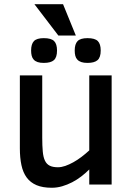

<svg xmlns="http://www.w3.org/2000/svg" viewBox="-20 -866 621 901"><path d="M398.9 0V-70.8Q381.8 -53.7 361.6 -38.1Q341.3 -22.5 318.6 -10.7Q295.9 1 271.7 8.1Q247.6 15.1 223.1 15.1Q180.2 15.1 151.4 2.9Q122.6 -9.3 105.2 -33Q87.9 -56.6 80.6 -91.1Q73.2 -125.5 73.2 -169.9V-512.2H178.2V-220.2Q178.2 -181.6 180.7 -155Q183.1 -128.4 190.9 -112.1Q198.7 -95.7 213.4 -88.4Q228 -81.1 252 -81.1Q268.1 -81.1 286.4 -87.4Q304.7 -93.8 324 -104.5Q343.3 -115.2 362.3 -129.6Q381.3 -144 398.9 -160.2V-512.2H503.9V0ZM452.6 -628.9Q452.6 -596.7 437.7 -583.7Q422.9 -570.8 390.6 -570.8Q373 -570.8 361.6 -574.7Q350.1 -578.6 343 -586.2Q335.9 -593.8 333.3 -604.5Q330.6 -615.2 330.6 -628.9Q330.6 -659.2 344 -673.1Q357.4 -687 390.6 -687Q425.3 -687 439 -673.3Q452.6 -659.7 452.6 -628.9ZM247.6 -628.9Q247.6 -596.7 232.9 -583.7Q218.3 -570.8 185.5 -570.8Q168 -570.8 156.5 -574.7Q145 -578.6 138.2 -586.2Q131.3 -593.8 128.7 -604.5Q126 -615.2 126 -628.9Q126 -659.2 139.2 -673.1Q152.3 -687 185.5 -687Q220.2 -687 233.9 -673.3Q247.6 -659.7 247.6 -628.9ZM253.9 -699.2 141.6 -846.2H275.9L335.9 -699.2Z"/></svg>

Font: Clear Sans Medium
Style: Regular
Weight: 500
Foundry: Intel Corporation
Version: Version 1.00